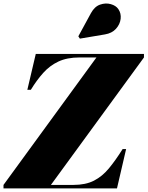

<svg xmlns="http://www.w3.org/2000/svg" viewBox="-74 -1051 824 1071"><path d="M511 -859 371.5 -835.5 363 -848.5 433.5 -978Q453.5 -1014.5 484.2 -1025.2Q515 -1036 543.8 -1028Q572.5 -1020 586 -1000.5Q602.5 -976.5 599 -946Q595.5 -915.5 573 -890.5Q550.5 -865.5 511 -859ZM464 -730.5H369Q300.5 -730.5 252 -707.8Q203.5 -685 167 -644.2Q130.5 -603.5 98 -550H78.5L125.5 -750H729V-730.5L210 -19.5H335Q403.5 -19.5 450 -43.2Q496.5 -67 533.5 -111.8Q570.5 -156.5 610 -219.5H629.5L578.5 0H-54.5V-19.5Z"/></svg>

Font: Bodoni* 11pt Fatface
Style: Italic
Weight: 900
Italic angle: -13°
Version: Version 2.3